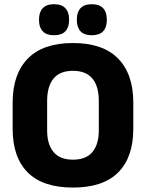

<svg xmlns="http://www.w3.org/2000/svg" viewBox="-20 -852 675 888"><path d="M317.5 15.5Q178 15.5 108.2 -54.5Q38.5 -124.5 38.5 -256V-377.5Q38.5 -509.5 108.8 -581.2Q179 -653 317.5 -653Q456 -653 526.2 -581.2Q596.5 -509.5 596.5 -377.5V-256Q596.5 -124.5 526.5 -54.5Q456.5 15.5 317.5 15.5ZM317.5 -113.5Q378 -113.5 407.5 -149Q437 -184.5 437 -248.5V-385.5Q437 -452.5 407.5 -488.5Q378 -524.5 317.5 -524.5Q257 -524.5 227.5 -488.5Q198 -452.5 198 -385.5V-248.5Q198 -184.5 227.5 -149Q257 -113.5 317.5 -113.5ZM229.5 -689Q195 -689 177.8 -707.2Q160.5 -725.5 160.5 -758.5V-762.5Q160.5 -796 177.8 -814.2Q195 -832.5 229.5 -832.5Q265 -832.5 282.2 -814.2Q299.5 -796 299.5 -762.5V-758.5Q299.5 -725.5 282.2 -707.2Q265 -689 229.5 -689ZM404.5 -689Q369.5 -689 352.5 -707.2Q335.5 -725.5 335.5 -758.5V-762.5Q335.5 -796 352.5 -814.2Q369.5 -832.5 404.5 -832.5Q439.5 -832.5 456.8 -814.2Q474 -796 474 -762.5V-758.5Q474 -725.5 456.8 -707.2Q439.5 -689 404.5 -689Z"/></svg>

Font: Anek Gurmukhi
Style: Bold
Weight: 700
Designer: Sarang Kulkarni (Gurmukhi), Yesha Goshar (Latin)
Foundry: Ek Type
Version: Version 1.003